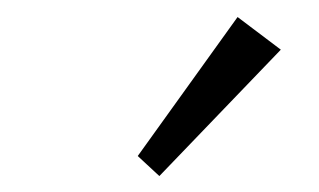

<svg xmlns="http://www.w3.org/2000/svg" viewBox="-20 -747 382 230"><path d="M170.9 -536.1 145 -560.1 264.6 -726.6 316.4 -687.5Z"/></svg>

Font: Anaheim
Style: Regular
Weight: 400
Designer: Vernon Adams
Foundry: Vernon Adams
Version: Version 2.001